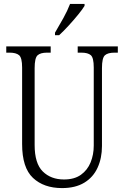

<svg xmlns="http://www.w3.org/2000/svg" viewBox="-20 -951 634 981"><path d="M297 10Q204 10 148.5 -42Q93 -94 93 -215V-606Q93 -656 77.5 -669Q62 -682 29 -682H12V-714H239V-682H220Q187 -682 172 -668.5Q157 -655 157 -603V-210Q157 -116 198.5 -75Q240 -34 307 -34Q360 -34 393.5 -58Q427 -82 443 -121.5Q459 -161 459 -207V-606Q459 -656 444 -669Q429 -682 396 -682H377V-714H582V-682H565Q531 -682 516 -668.5Q501 -655 501 -603V-205Q501 -143 478.5 -94Q456 -45 410.5 -17.5Q365 10 297 10ZM261 -784Q283 -821 304 -859Q325 -897 338 -931H412V-921Q402 -904 379.5 -876.5Q357 -849 331 -820.5Q305 -792 282 -771H261Z"/></svg>

Font: Noto Serif Tamil Condensed Light
Style: Italic
Weight: 300
Width: 3
Italic angle: -12°
Designer: Indian Type Foundry, Tom Grace, and the Monotype Design Team
Foundry: Monotype Imaging Inc.
Version: Version 2.003; ttfautohint (v1.8.4.7-5d5b)